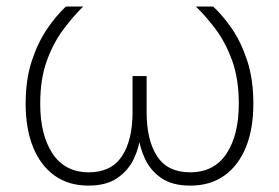

<svg xmlns="http://www.w3.org/2000/svg" viewBox="-20 -566 860 592"><path d="M252.9 6.3Q191.4 6.3 148.2 -24.7Q105 -55.7 82 -112.3Q59.1 -168.9 59.1 -246.1Q59.1 -320.8 78.1 -378.4Q97.2 -436 125.7 -477.5Q154.3 -519 183.1 -545.9H236.3Q206.5 -516.6 175.8 -475.8Q145 -435.1 124.5 -378.9Q104 -322.8 104 -246.1Q104 -149.4 142.3 -92Q180.7 -34.7 253.9 -34.7Q322.8 -34.7 355.7 -84Q388.7 -133.3 388.7 -220.7V-331.5H432.1V-220.7Q432.1 -133.3 464.6 -84Q497.1 -34.7 565.9 -34.7Q640.1 -34.7 678.2 -92Q716.3 -149.4 716.3 -246.1Q716.3 -323.2 695.6 -379.9Q674.8 -436.5 644 -477.1Q613.3 -517.6 584 -545.9H637.2Q666 -519.5 694.6 -478.3Q723.1 -437 742.2 -379.2Q761.2 -321.3 761.2 -246.1Q761.2 -168.9 738.3 -112.3Q715.3 -55.7 671.9 -24.7Q628.4 6.3 566.9 6.3Q511.7 6.3 478 -16.6Q444.3 -39.6 427.2 -75.9Q410.2 -112.3 405.8 -152.3H413.6Q409.7 -111.3 392.1 -75.2Q374.5 -39.1 340.8 -16.4Q307.1 6.3 252.9 6.3Z"/></svg>

Font: Inter ExtraLight
Style: Regular
Weight: 250
Designer: Rasmus Andersson
Foundry: rsms
Version: Version 4.001;git-66647c0bb